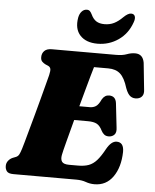

<svg xmlns="http://www.w3.org/2000/svg" viewBox="-62 -983 847 1052"><g transform="rotate(5 362.0 -457.5)"><path d="M396.5 0H50.5Q23 0 13.8 -11.8Q4.5 -23.5 4.5 -41Q4.5 -57 13.8 -69.2Q23 -81.5 37.5 -88L56.5 -95.5Q67 -100 72.5 -109.8Q78 -119.5 85 -141.5Q88 -150.5 96 -179.2Q104 -208 115.2 -248.8Q126.5 -289.5 139 -335Q151.5 -380.5 163 -424.2Q174.5 -468 183.8 -503.2Q193 -538.5 198 -557.5Q204 -583 201.2 -592.8Q198.5 -602.5 189.5 -607L171.5 -615Q162.5 -619.5 154.2 -627.5Q146 -635.5 146 -652Q146 -673 159.5 -686.5Q173 -700 200 -700H553.5Q589 -700 612 -708.8Q635 -717.5 657.5 -717.5Q700 -717.5 708 -670L723 -525Q726.5 -502 717.5 -488.8Q708.5 -475.5 690 -472.5Q668.5 -469 652.8 -479.8Q637 -490.5 625 -523.5Q608.5 -578 584 -600.2Q559.5 -622.5 517.5 -622.5H439Q434 -606.5 424.5 -572.8Q415 -539 402.8 -494.5Q390.5 -450 377.5 -402H435.5Q454 -402 468.5 -411.2Q483 -420.5 496.5 -450Q511 -475 535.5 -475Q571 -475 576 -436.5L591 -303.5Q595 -276.5 583 -264Q571 -251.5 551.5 -251.5Q536.5 -251.5 527 -259.2Q517.5 -267 511.5 -278.5Q498.5 -305.5 481 -315Q463.5 -324.5 431.5 -324.5H356Q338 -256.5 323.5 -201.5Q309 -146.5 305.5 -127.5Q301 -103.5 310.2 -90.5Q319.5 -77.5 350 -77.5H398.5Q433 -77.5 457 -86.2Q481 -95 501 -117.2Q521 -139.5 543.5 -181Q569 -226.5 598.5 -226.5Q638.5 -226.5 638 -173Q636 -89 598.8 -36.2Q561.5 16.5 497 16.5Q471.5 16.5 449 8.2Q426.5 0 396.5 0ZM475.5 -862Q504.5 -862 527.8 -873.5Q551 -885 574.5 -908.5Q599 -932.5 616 -932.5Q632.5 -932.5 637.2 -919.5Q642 -906.5 634 -885.5Q612 -822.5 560.8 -787.2Q509.5 -752 446.5 -752Q383.5 -752 350.8 -787.2Q318 -822.5 329 -885.5Q333 -906.5 344.8 -919.5Q356.5 -932.5 373 -932.5Q383.5 -932.5 389.8 -926.2Q396 -920 401.5 -908.5Q412.5 -884.5 430 -873.2Q447.5 -862 475.5 -862Z"/></g></svg>

Font: Fraunces 9pt Soft Black
Style: Italic
Weight: 900
Italic angle: -16°
Version: Version 1.000;[b76b70a41]